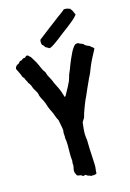

<svg xmlns="http://www.w3.org/2000/svg" viewBox="-152 -1027 757 1115"><g transform="rotate(-15 226.5 -469.5)"><path d="M461.9 -691.4Q451.2 -671.9 437.5 -645.5Q423.8 -619.1 416 -599.6Q413.1 -592.8 410.6 -586.4Q408.2 -580.1 405.3 -573.2Q400.4 -558.6 393.1 -545.4Q385.7 -532.2 379.9 -517.6Q371.1 -498 361.8 -478Q352.5 -458 343.8 -436.5Q334 -417 328.6 -402.8Q323.2 -388.7 317.4 -374Q311.5 -359.4 307.1 -345.2Q302.7 -331.1 299.8 -319.3Q291 -303.7 285.2 -295.9Q283.2 -278.3 281.2 -260.7Q279.3 -243.2 279.3 -224.6Q279.3 -215.8 280.8 -207.5Q282.2 -199.2 283.2 -190.4Q284.2 -177.7 283.7 -165.5Q283.2 -153.3 284.2 -140.6Q285.2 -116.2 286.6 -92.3Q288.1 -68.4 289.1 -43Q290 -25.4 287.6 -13.2Q285.2 -1 286.1 11.7Q283.2 13.7 279.8 14.6Q276.4 15.6 273.4 17.6Q262.7 17.6 259.3 17.1Q255.9 16.6 252.9 18.6Q244.1 12.7 243.2 13.2Q242.2 13.7 241.2 13.7Q229.5 9.8 228.5 7.8Q227.5 5.9 224.6 3.9Q213.9 3.9 207 6.8Q204.1 4.9 202.1 2.9Q200.2 1 197.3 -1Q188.5 -2 182.6 -3.4Q176.8 -4.9 172.9 -6.8Q169.9 -14.6 166.5 -20.5Q163.1 -26.4 163.1 -36.1Q163.1 -43.9 165 -50.8Q167 -57.6 168 -65.4Q168 -70.3 167.5 -74.2Q167 -78.1 167 -83Q167 -87.9 168.9 -95.7Q166 -118.2 166.5 -143.1Q167 -168 167 -190.4Q167 -212.9 163.1 -232.4Q164.1 -245.1 163.1 -250.5Q162.1 -255.9 162.1 -261.7Q162.1 -266.6 163.1 -272Q164.1 -277.3 164.1 -282.2Q164.1 -283.2 162.6 -292.5Q161.1 -301.8 159.2 -312Q157.2 -322.3 155.3 -331.5Q153.3 -340.8 153.3 -342.8Q143.6 -360.4 138.7 -376Q133.8 -391.6 127.9 -402.3Q124 -410.2 120.1 -418Q116.2 -425.8 113.3 -434.6Q111.3 -439.5 109.9 -445.3Q108.4 -451.2 106.4 -456.1Q102.5 -463.9 99.1 -473.1Q95.7 -482.4 90.8 -488.3Q86.9 -497.1 83.5 -504.4Q80.1 -511.7 80.1 -518.6Q77.1 -530.3 70.8 -539.6Q64.5 -548.8 59.6 -558.6Q56.6 -564.5 55.2 -569.3Q53.7 -574.2 51.8 -579.1Q49.8 -583 46.4 -588.9Q43 -594.7 39.1 -597.7Q37.1 -606.4 32.2 -613.3Q27.3 -620.1 25.4 -628.9Q20.5 -635.7 14.6 -642.6Q10.7 -657.2 3.9 -669.4Q-2.9 -681.6 -8.8 -695.3Q-4.9 -715.8 13.7 -720.7Q23.4 -732.4 25.4 -733.4Q27.3 -734.4 34.2 -734.4Q40 -739.3 45.9 -742.7Q51.8 -746.1 59.6 -744.1Q60.5 -748 64.9 -751Q69.3 -753.9 73.2 -753.9Q79.1 -753.9 83.5 -748Q87.9 -742.2 92.8 -739.3Q100.6 -725.6 108.9 -712.9Q117.2 -700.2 123 -686.5Q129.9 -672.9 135.3 -659.2Q140.6 -645.5 151.4 -632.8Q156.2 -613.3 166.5 -596.2Q176.8 -579.1 183.6 -559.6Q188.5 -547.9 194.8 -536.6Q201.2 -525.4 206.1 -512.7Q209 -506.8 210.9 -501Q212.9 -495.1 214.8 -489.3Q216.8 -484.4 218.8 -476.6Q220.7 -468.8 223.6 -463.9Q230.5 -470.7 235.4 -481.4Q242.2 -495.1 249.5 -507.3Q256.8 -519.5 262.7 -533.2Q270.5 -545.9 273.9 -559.6Q277.3 -573.2 282.2 -586.9Q284.2 -591.8 286.6 -596.7Q289.1 -601.6 291 -607.4Q293.9 -613.3 295.9 -619.1Q297.9 -625 299.8 -630.9Q306.6 -649.4 314.9 -667.5Q323.2 -685.5 332 -704.1Q333 -707 336.4 -712.9Q339.8 -718.8 344.2 -725.1Q348.6 -731.4 352.5 -736.3Q356.4 -741.2 359.4 -743.2Q361.3 -745.1 365.7 -745.6Q370.1 -746.1 373 -747.1Q381.8 -747.1 385.7 -742.2Q397.5 -737.3 403.3 -735.4Q409.2 -733.4 412.1 -726.6Q426.8 -716.8 434.1 -715.3Q441.4 -713.9 445.3 -707Q456.1 -700.2 458 -697.3Q460 -694.3 461.9 -691.4ZM345.7 -956.1Q349.6 -958 356.4 -958Q364.3 -958 371.1 -956.1Q377.9 -954.1 385.7 -951.2Q393.6 -941.4 396 -936.5Q398.4 -931.6 400.9 -925.8Q403.3 -919.9 405.3 -915.5Q407.2 -911.1 407.2 -910.2Q389.6 -888.7 373.5 -877Q357.4 -865.2 341.8 -851.6Q334 -846.7 326.7 -840.3Q319.3 -834 311.5 -829.1Q305.7 -825.2 294.9 -816.4Q284.2 -807.6 272.5 -798.8Q260.7 -790 250 -782.2Q239.3 -774.4 235.4 -772.5Q223.6 -764.6 211.9 -760.7Q199.2 -768.6 195.3 -770Q191.4 -771.5 187.5 -774.4Q186.5 -778.3 184.6 -780.3Q182.6 -782.2 180.7 -785.2Q173.8 -791 171.9 -794.9Q169.9 -803.7 170.4 -812Q170.9 -820.3 172.9 -823.2Q206.1 -848.6 238.3 -873.5Q270.5 -898.4 304.7 -923.8Q313.5 -930.7 323.7 -937.5Q334 -944.3 342.8 -952.1Z"/></g></svg>

Font: Caesar Dressing
Style: Regular
Weight: 400
Designer: Dathan Boardman
Foundry: Open Window
Version: Version 1.000